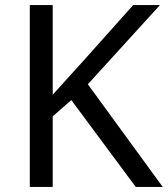

<svg xmlns="http://www.w3.org/2000/svg" viewBox="-20 -734 659 754"><path d="M619 0 325 -403 608 -714H503L310 -498C269 -452 227 -407 187 -362V-714H97V0H187V-277L260 -341L513 0Z"/></svg>

Font: Noto Sans Mahajani
Style: Regular
Weight: 400
Designer: Monotype Design Team
Foundry: Monotype Imaging Inc.
Version: Version 2.003